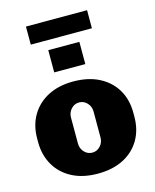

<svg xmlns="http://www.w3.org/2000/svg" viewBox="-130 -971 860 1068"><g transform="rotate(-15 300.0 -437.0)"><path d="M300 10Q214 10 152 -22.5Q90 -55 56.5 -113Q23 -171 23 -245V-266Q23 -342 57 -399.5Q91 -457 152.5 -489Q214 -521 298 -521Q385 -521 447.5 -488.5Q510 -456 543.5 -399Q577 -342 577 -266V-245Q577 -168 543 -110.5Q509 -53 447 -21.5Q385 10 300 10ZM300 -111Q327 -111 346 -131.5Q365 -152 365 -181V-330Q365 -359 346 -379.5Q327 -400 300 -400Q273 -400 254 -379.5Q235 -359 235 -330V-181Q235 -152 254 -131.5Q273 -111 300 -111ZM124 -780V-884H476V-780ZM210 -597V-725H389V-597Z"/></g></svg>

Font: Chivo Mono Black
Style: Regular
Weight: 900
Designer: Hector Gatti
Foundry: Omnibus-Type
Version: Version 1.008